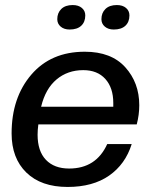

<svg xmlns="http://www.w3.org/2000/svg" viewBox="-20 -731 598 761"><path d="M248 10Q143 10 84.5 -47Q26 -104 26 -202Q26 -344 104 -435Q182 -526 316 -526Q421 -526 476.5 -464.5Q532 -403 532 -314Q532 -276 522 -238H132Q129 -216 129 -197Q129 -132 162 -97.5Q195 -63 254 -63Q361 -63 405 -160H502Q477 -80 412.5 -35Q348 10 248 10ZM310 -453Q248 -453 204 -416Q160 -379 143 -308H429V-323Q429 -383 397.5 -418Q366 -453 310 -453ZM256 -614Q234 -614 220.5 -625.5Q207 -637 207 -655Q207 -680 223 -695.5Q239 -711 268 -711Q291 -711 304.5 -699.5Q318 -688 318 -670Q318 -644 302 -629Q286 -614 256 -614ZM431 -614Q409 -614 395.5 -625.5Q382 -637 382 -655Q382 -680 398 -695.5Q414 -711 443 -711Q466 -711 479.5 -699.5Q493 -688 493 -670Q493 -644 477 -629Q461 -614 431 -614Z"/></svg>

Font: Creato Display Medium
Style: Italic
Weight: 500
Italic angle: -10°
Version: Version 1.000